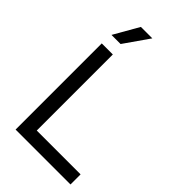

<svg xmlns="http://www.w3.org/2000/svg" viewBox="-275 -1015 1103 1103"><g transform="rotate(45 277.0 -463.0)"><path d="M86 0V-700H176V-82H532V0ZM91 -774 178 -926H271L165 -774Z"/></g></svg>

Font: Liter
Style: Regular
Weight: 400
Designer: Anton Skugarov
Foundry: skugi
Version: Version 1.004; ttfautohint (v1.8.4.7-5d5b)